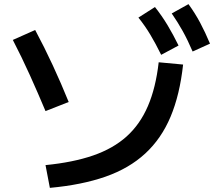

<svg xmlns="http://www.w3.org/2000/svg" viewBox="-20 -875 1040 928"><path d="M200 -77Q333 -90 430 -123.5Q527 -157 592 -215.5Q657 -274 695 -362.5Q733 -451 747 -574L865 -563Q849 -417 804.5 -311Q760 -205 682 -133Q604 -61 489.5 -21Q375 19 221 33ZM200 -338Q164 -424 124.5 -511.5Q85 -599 42 -682L150 -730Q194 -648 235 -559.5Q276 -471 312 -382ZM759 -610Q732 -665 706.5 -707.5Q681 -750 649 -790L729 -841Q763 -798 790 -753Q817 -708 843 -655ZM911 -626Q887 -682 863 -725Q839 -768 810 -810L891 -855Q923 -811 947.5 -765Q972 -719 995 -664Z"/></svg>

Font: M PLUS 2 Thin SemiBold
Style: Regular
Weight: 600
Version: Version 1.001